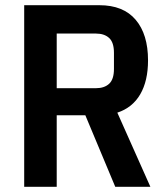

<svg xmlns="http://www.w3.org/2000/svg" viewBox="-20 -718 641 738"><path d="M198 0H73V-698H362Q454 -698 501.5 -642Q549 -586 549 -486Q549 -407 519 -355.5Q489 -304 431 -285L558 0H423L308 -275H198ZM349 -379Q381 -379 399.5 -396Q418 -413 418 -453V-515Q418 -555 399.5 -572Q381 -589 349 -589H198V-379Z"/></svg>

Font: IBM Plex Sans Condensed SemiBold
Style: Regular
Weight: 600
Width: 3
Designer: Mike Abbink, Paul van der Laan, Pieter van Rosmalen
Foundry: Bold Monday
Version: Version 1.3